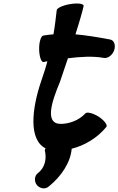

<svg xmlns="http://www.w3.org/2000/svg" viewBox="-20 -806 662 1074"><path d="M253 237C324 180 375 101 381 26C453 8 524 -34 575 -96C583 -107 563 -133 531 -154C498 -174 465 -182 457 -171C421 -132 366 -113 320 -113C228 -113 269 -237 315 -347C329 -387 344 -433 360 -480C431 -489 501 -493 561 -482C583 -478 609 -497 619 -526C628 -555 618 -581 596 -585C533 -597 468 -608 402 -614C425 -685 442 -746 448 -773C448 -786 414 -790 372 -783C330 -776 296 -760 297 -747C292 -703 287 -659 279 -614C260 -613 241 -610 222 -607C209 -605 198 -570 199 -529C200 -488 211 -457 224 -459C231 -461 238 -462 245 -463C236 -428 224 -392 212 -357C156 -194 140 -24 235 24C231 30 230 34 231 37C241 79 234 131 191 163C172 179 170 209 187 230C205 250 234 254 253 237Z"/></svg>

Font: Nupuram Black Oblique
Style: Regular
Weight: 900
Designer: Santhosh Thottingal (santhosh.thottingal@gmail.com)
Foundry: SMC
Version: Version 1.000